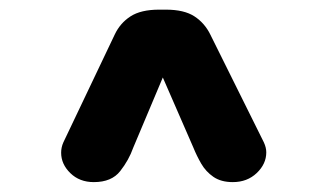

<svg xmlns="http://www.w3.org/2000/svg" viewBox="-20 -648 659 396"><path d="M308.2 -628.1H322.1Q359.9 -628.1 381.1 -614.2Q402.3 -600.3 413.8 -576.7L524.2 -354.4Q529.2 -343.6 529.2 -333.8Q529.2 -309.8 509.5 -291.1Q489.8 -272.4 460.2 -272.4Q435.9 -272.4 420.2 -283.2Q404.5 -294.1 395.1 -310.3Q385.7 -326.6 379 -343.2L315.8 -488.2L254.7 -343.2Q245.8 -317.9 228 -295.2Q210.3 -272.4 173.5 -272.4Q144.1 -272.4 125.1 -290.9Q106.1 -309.4 106.1 -333Q106.1 -344.1 110.7 -354.4L216.6 -576.7Q227.7 -600.3 249.1 -614.2Q270.5 -628.1 308.2 -628.1Z"/></svg>

Font: Sono ExtraLight
Style: Regular
Weight: 200
Designer: Tyler Finck
Foundry: Tyler Finck
Version: Version 2.112